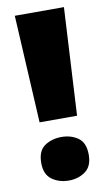

<svg xmlns="http://www.w3.org/2000/svg" viewBox="-84 -757 458 812"><g transform="rotate(-10 145.0 -351.0)"><path d="M226 -252H65L40 -714H251ZM42 -81Q42 -133 72.5 -154Q103 -175 145 -175Q186 -175 216 -154Q246 -133 246 -81Q246 -32 216 -10Q186 12 145 12Q103 12 72.5 -10Q42 -32 42 -81Z"/></g></svg>

Font: Noto Sans Lao Black
Style: Regular
Weight: 900
Designer: Monotype Design Team
Foundry: Monotype Imaging Inc.
Version: Version 2.003; ttfautohint (v1.8.4.7-5d5b)